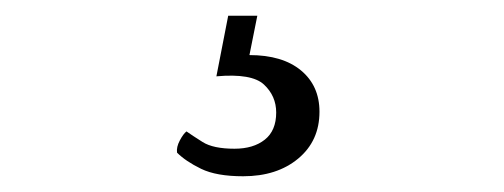

<svg xmlns="http://www.w3.org/2000/svg" viewBox="-20 -25 640 244"><path d="M307 -5 297 45Q339 45 362.5 64.5Q386 84 386 117Q386 154 359 176.5Q332 199 289 199Q255 199 235.5 189.5Q216 180 205 169Q204 162 208.5 153.5Q213 145 217 142Q224 147 237.5 155.5Q251 164 278 164Q302 164 316.5 152.5Q331 141 331 118Q331 97 315.5 82.5Q300 68 255 72L270 -5Z"/></svg>

Font: Arima Light
Style: Regular
Weight: 300
Designer: Joana Correia and Natanael Gama
Foundry: NDISCOVER
Version: Version 1.101;gftools[0.9.23]